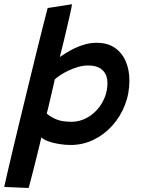

<svg xmlns="http://www.w3.org/2000/svg" viewBox="-68 -714 688 931"><path d="M71 197.5 -47.5 192.5Q-44 175 -33 127.8Q-22 80.5 -6 13Q10 -54.5 29 -133Q48 -211.5 67.8 -292.5Q87.5 -373.5 105.8 -448Q124 -522.5 139 -581.5Q154 -640.5 163 -675L281 -693.5Q280 -683 274 -655.5Q268 -628 259.2 -590.8Q250.5 -553.5 240.8 -513.2Q231 -473 222 -437.5Q235 -446.5 254 -458.2Q273 -470 296 -481Q319 -492 345.5 -499.2Q372 -506.5 400.5 -506.5Q453.5 -506.5 488.8 -482.2Q524 -458 541.8 -416.5Q559.5 -375 559.5 -323Q559.5 -260.5 537.5 -204.2Q515.5 -148 476.2 -104.5Q437 -61 385.2 -36Q333.5 -11 274.5 -11Q247 -11 217.8 -15.8Q188.5 -20.5 165.5 -29Q142.5 -37.5 132.5 -48Q130.5 -38.5 125 -15.5Q119.5 7.5 112 37.5Q104.5 67.5 96.8 98.5Q89 129.5 82 155.8Q75 182 71 197.5ZM277.5 -123.5Q314.5 -123.5 346.2 -139Q378 -154.5 402 -181Q426 -207.5 439.5 -241Q453 -274.5 453 -310.5Q453 -351 429.2 -373.8Q405.5 -396.5 360 -396.5Q335.5 -396.5 310.5 -389.2Q285.5 -382 263 -371.2Q240.5 -360.5 223.5 -349Q206.5 -337.5 197.5 -329Q196.5 -322.5 192.5 -305.8Q188.5 -289 183.5 -267.2Q178.5 -245.5 173.5 -224Q168.5 -202.5 164.5 -186Q160.5 -169.5 158.5 -163.5Q173.5 -149.5 202 -136.5Q230.5 -123.5 277.5 -123.5Z"/></svg>

Font: Grandstander Thin Medium
Style: Italic
Weight: 500
Italic angle: -15°
Version: Version 1.200